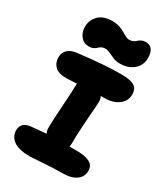

<svg xmlns="http://www.w3.org/2000/svg" viewBox="-234 -1070 1033 1184"><g transform="rotate(30 282.5 -478.0)"><path d="M155.8 -757.8Q119.6 -757.8 97.4 -785.4Q75.2 -813 75.2 -851.1Q75.2 -899.9 108.4 -933.3Q141.6 -966.8 207 -966.8Q232.9 -966.8 256.6 -959.2Q280.3 -951.7 294.4 -942.4Q308.6 -933.1 324.2 -925.5Q339.8 -918 351.1 -918Q366.2 -918 378.7 -924.3Q391.1 -930.7 398.4 -938Q405.8 -945.3 418.5 -951.7Q431.2 -958 446.8 -958Q508.8 -958 508.8 -877.9Q508.8 -826.7 471.2 -794.4Q433.6 -762.2 373 -762.2Q348.1 -762.2 326.2 -771.2Q304.2 -780.3 286.4 -789.1Q268.6 -797.9 253.9 -797.9Q237.8 -797.9 225.8 -791.5Q213.9 -785.2 207.3 -777.8Q200.7 -770.5 187.3 -764.2Q173.8 -757.8 155.8 -757.8ZM181.2 11.2Q102.5 11.2 64.7 -15.6Q26.9 -42.5 26.9 -87.9Q26.9 -114.3 43.2 -131.3Q59.6 -148.4 91.8 -151.9Q161.1 -159.2 201.2 -162.1Q191.9 -177.7 191.9 -196.8Q191.9 -256.8 199.5 -361.8Q207 -466.8 207 -503.9Q207 -517.1 208 -522.9Q146.5 -519 133.8 -519Q78.1 -519 53 -543.7Q27.8 -568.4 27.8 -607.9Q27.8 -641.1 50 -661.9Q72.3 -682.6 110.8 -687Q293 -710 417 -710Q481.4 -710 509.3 -692.9Q537.1 -675.8 537.1 -634.8Q537.1 -588.4 498.3 -559.6Q459.5 -530.8 399.9 -530.8H373Q381.8 -513.7 381.8 -495.1Q381.8 -476.1 373.5 -372.1Q365.2 -268.1 365.2 -189Q365.2 -175.8 361.8 -164.1H413.1Q461.9 -164.1 490.5 -153.8Q519 -143.6 528.6 -128.4Q538.1 -113.3 538.1 -90.8Q538.1 -50.8 504.4 -25.4Q470.7 0 403.8 0Q344.7 0 268.1 5.6Q191.4 11.2 181.2 11.2Z"/></g></svg>

Font: Shantell Sans Normal
Style: Regular
Weight: 800
Designer: Stephen Nixon, Anya Danilova, Shantell Martin
Foundry: Arrow Type
Version: Version 1.006;[559af2be0]